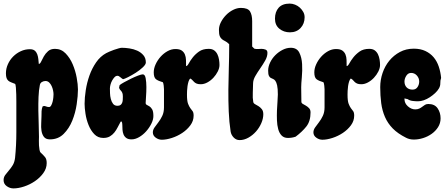

<svg xmlns="http://www.w3.org/2000/svg" viewBox="-60 -778 2484 1069"><path d="M246 -506Q281 -506 305.5 -480.5Q330 -455 345 -419.5Q360 -384 367 -345.5Q374 -307 374 -280Q374 -245 367 -197.5Q360 -150 342.5 -106.5Q325 -63 294.5 -32.5Q264 -2 218 -2Q195 -2 184.5 -16Q174 -30 171 -50Q168 -70 169.5 -92Q171 -114 171 -131Q171 -145 171.5 -158.5Q172 -172 177 -185Q185 -190 194.5 -186Q204 -182 213 -182Q220 -182 225 -191Q230 -200 233 -212Q236 -224 237 -236Q238 -248 238 -253Q238 -262 235.5 -274.5Q233 -287 227.5 -299Q222 -311 213.5 -319Q205 -327 193 -327Q183 -327 173.5 -321.5Q164 -316 162 -305Q156 -276 154.5 -238.5Q153 -201 153.5 -162Q154 -123 155.5 -84.5Q157 -46 157 -16Q157 -8 156.5 5Q156 18 157 31.5Q158 45 160 56.5Q162 68 167 72Q182 86 191 97Q200 108 200 130Q200 160 181 186Q162 212 134 231Q106 250 74 260.5Q42 271 15 271Q-5 271 -22.5 258.5Q-40 246 -40 225Q-40 209 -31 196.5Q-22 184 -10.5 171Q1 158 11 141.5Q21 125 24 100Q31 30 31 -42Q31 -114 31 -185Q31 -192 31 -211.5Q31 -231 30.5 -252Q30 -273 28.5 -290.5Q27 -308 24 -311Q12 -316 2.5 -319.5Q-7 -323 -13.5 -328.5Q-20 -334 -23.5 -343.5Q-27 -353 -27 -370Q-27 -396 -16 -420.5Q-5 -445 13.5 -463.5Q32 -482 56 -493Q80 -504 106 -504Q124 -504 133.5 -496Q143 -488 147.5 -475.5Q152 -463 153.5 -448.5Q155 -434 156 -422Q163 -422 169 -435Q175 -448 184 -464Q193 -480 207.5 -493Q222 -506 246 -506Z M618 -512Q637 -512 660.5 -508.5Q684 -505 704 -496Q724 -487 738 -471Q752 -455 752 -430Q752 -419 735 -403Q718 -387 696 -373Q674 -359 653 -348.5Q632 -338 625 -337Q618 -341 609.5 -348.5Q601 -356 594 -356Q585 -356 577.5 -348Q570 -340 564 -329Q558 -318 555 -306Q552 -294 552 -286Q552 -275 552.5 -259Q553 -243 557 -227Q561 -211 569.5 -200Q578 -189 594 -189Q605 -189 611 -193.5Q617 -198 620 -205.5Q623 -213 623.5 -222Q624 -231 624 -240Q624 -253 621.5 -259.5Q619 -266 615.5 -270.5Q612 -275 608.5 -278.5Q605 -282 603 -290L606 -304Q613 -310 631 -320Q649 -330 669.5 -340Q690 -350 708.5 -357Q727 -364 735 -364Q747 -364 751 -342.5Q755 -321 755 -293.5Q755 -266 753 -240Q751 -214 751 -205Q751 -197 757.5 -194Q764 -191 772.5 -185.5Q781 -180 787.5 -168.5Q794 -157 794 -132Q794 -112 782.5 -89Q771 -66 753.5 -46.5Q736 -27 714.5 -14.5Q693 -2 672 -2Q654 -2 643.5 -9.5Q633 -17 628 -29Q623 -41 622 -55.5Q621 -70 621 -83Q621 -92 618 -101H612Q603 -85 595 -69Q587 -53 576.5 -40Q566 -27 551.5 -18.5Q537 -10 515 -10Q485 -10 465 -31Q445 -52 433 -82Q421 -112 416 -144.5Q411 -177 411 -200Q411 -234 417.5 -276Q424 -318 438 -357.5Q452 -397 475 -430.5Q498 -464 531 -482Q537 -485 549 -490.5Q561 -496 574.5 -500.5Q588 -505 600 -508.5Q612 -512 618 -512Z M1102 -506Q1121 -506 1132.5 -497.5Q1144 -489 1150.5 -475.5Q1157 -462 1159.5 -446Q1162 -430 1162 -416Q1162 -399 1152.5 -380Q1143 -361 1128 -345Q1113 -329 1094.5 -319Q1076 -309 1058 -309Q1043 -309 1035 -312.5Q1027 -316 1021.5 -321Q1016 -326 1011.5 -331.5Q1007 -337 999 -341Q993 -335 989.5 -323.5Q986 -312 984 -298.5Q982 -285 981.5 -272Q981 -259 981 -251Q981 -216 987 -200.5Q993 -185 999.5 -176Q1006 -167 1012 -159.5Q1018 -152 1018 -134Q1018 -105 1000 -80.5Q982 -56 955 -38Q928 -20 897 -10Q866 0 841 0Q823 0 807 -11.5Q791 -23 791 -41Q791 -55 800.5 -68.5Q810 -82 822 -97.5Q834 -113 843.5 -133Q853 -153 853 -180V-281Q853 -288 851.5 -301Q850 -314 847 -320Q822 -327 809 -336.5Q796 -346 796 -375Q796 -397 806.5 -420Q817 -443 834 -462Q851 -481 872.5 -493Q894 -505 917 -505Q940 -505 952 -496.5Q964 -488 969.5 -474.5Q975 -461 975.5 -444Q976 -427 976 -410Q983 -410 991 -425Q999 -440 1013 -458Q1027 -476 1048 -491Q1069 -506 1102 -506Z M1281 -734Q1320 -734 1332 -714.5Q1344 -695 1344 -660V-519L1356 -507Q1367 -504 1376.5 -505Q1386 -506 1396 -506Q1407 -506 1418 -502Q1429 -498 1429 -484Q1429 -463 1416.5 -441Q1404 -419 1389 -397.5Q1374 -376 1361.5 -354.5Q1349 -333 1349 -312Q1349 -290 1347.5 -261Q1346 -232 1350 -211Q1351 -203 1360 -198Q1369 -193 1379 -187Q1389 -181 1397.5 -170.5Q1406 -160 1406 -142Q1406 -118 1395 -92.5Q1384 -67 1365.5 -46Q1347 -25 1323 -11.5Q1299 2 1274 2Q1255 2 1241 -12.5Q1227 -27 1224 -46Q1216 -98 1213.5 -157.5Q1211 -217 1211.5 -278Q1212 -339 1214 -399Q1216 -459 1216 -512V-532Q1204 -544 1193.5 -549Q1183 -554 1175.5 -560Q1168 -566 1163.5 -577Q1159 -588 1159 -612Q1159 -633 1170 -654.5Q1181 -676 1198.5 -694Q1216 -712 1238 -723Q1260 -734 1281 -734Z M1553 -758Q1568 -758 1583 -752Q1598 -746 1609.5 -735.5Q1621 -725 1628.5 -711.5Q1636 -698 1636 -682Q1636 -646 1613.5 -622Q1591 -598 1554 -598Q1520 -598 1495.5 -618Q1471 -638 1471 -674Q1471 -712 1491.5 -735Q1512 -758 1553 -758ZM1559 -512Q1593 -512 1606.5 -485Q1620 -458 1622 -421.5Q1624 -385 1620.5 -348Q1617 -311 1617 -292L1618 -212Q1618 -204 1626 -199.5Q1634 -195 1643.5 -189.5Q1653 -184 1661 -175.5Q1669 -167 1669 -152Q1669 -103 1645.5 -73.5Q1622 -44 1586 -17Q1566 -10 1543 -10Q1521 -10 1508 -23.5Q1495 -37 1489 -59Q1483 -81 1482 -108Q1481 -135 1482 -162Q1483 -189 1485 -213Q1487 -237 1487 -252Q1487 -285 1483 -302.5Q1479 -320 1473 -328Q1467 -336 1460 -338.5Q1453 -341 1447 -344.5Q1441 -348 1437 -356.5Q1433 -365 1433 -385Q1433 -407 1444 -430Q1455 -453 1473 -471Q1491 -489 1513.5 -500.5Q1536 -512 1559 -512Z M1996 -506Q2015 -506 2026.5 -497.5Q2038 -489 2044.5 -475.5Q2051 -462 2053.5 -446Q2056 -430 2056 -416Q2056 -399 2046.5 -380Q2037 -361 2022 -345Q2007 -329 1988.5 -319Q1970 -309 1952 -309Q1937 -309 1929 -312.5Q1921 -316 1915.5 -321Q1910 -326 1905.5 -331.5Q1901 -337 1893 -341Q1887 -335 1883.5 -323.5Q1880 -312 1878 -298.5Q1876 -285 1875.5 -272Q1875 -259 1875 -251Q1875 -216 1881 -200.5Q1887 -185 1893.5 -176Q1900 -167 1906 -159.5Q1912 -152 1912 -134Q1912 -105 1894 -80.5Q1876 -56 1849 -38Q1822 -20 1791 -10Q1760 0 1735 0Q1717 0 1701 -11.5Q1685 -23 1685 -41Q1685 -55 1694.5 -68.5Q1704 -82 1716 -97.5Q1728 -113 1737.5 -133Q1747 -153 1747 -180V-281Q1747 -288 1745.5 -301Q1744 -314 1741 -320Q1716 -327 1703 -336.5Q1690 -346 1690 -375Q1690 -397 1700.5 -420Q1711 -443 1728 -462Q1745 -481 1766.5 -493Q1788 -505 1811 -505Q1834 -505 1846 -496.5Q1858 -488 1863.5 -474.5Q1869 -461 1869.5 -444Q1870 -427 1870 -410Q1877 -410 1885 -425Q1893 -440 1907 -458Q1921 -476 1942 -491Q1963 -506 1996 -506Z M2244 -507Q2281 -507 2308.5 -494Q2336 -481 2354.5 -459Q2373 -437 2383 -407Q2393 -377 2396 -344Q2391 -330 2391.5 -315Q2392 -300 2384 -286Q2376 -272 2362.5 -259.5Q2349 -247 2333 -236.5Q2317 -226 2300 -220Q2283 -214 2267 -214Q2253 -214 2237 -216Q2221 -218 2210 -226L2192 -230V-226Q2192 -203 2211 -186Q2230 -169 2252 -169Q2265 -169 2274.5 -173.5Q2284 -178 2291.5 -184Q2299 -190 2306.5 -194.5Q2314 -199 2325 -199Q2360 -199 2376.5 -175Q2393 -151 2393 -119Q2393 -92 2379 -70Q2365 -48 2343 -32.5Q2321 -17 2295 -9Q2269 -1 2244 -1Q2220 -1 2201 -11Q2155 -34 2127 -62.5Q2099 -91 2083.5 -126.5Q2068 -162 2062.5 -203.5Q2057 -245 2057 -293Q2057 -333 2070 -371.5Q2083 -410 2107.5 -440Q2132 -470 2166.5 -488.5Q2201 -507 2244 -507ZM2192 -324Q2192 -304 2204 -291.5Q2216 -279 2237 -279Q2255 -279 2264.5 -293Q2274 -307 2274 -324Q2274 -343 2261 -357.5Q2248 -372 2229 -372Q2212 -372 2202 -356Q2192 -340 2192 -324Z"/></svg>

Font: r_Neptun CAT
Style: Regular
Weight: 400
Foundry: Peter Wiegel, CAT-Fonts
Version: Version 1.000;June 8, 2024;FontCreator 14.0.0.2814 32-bit